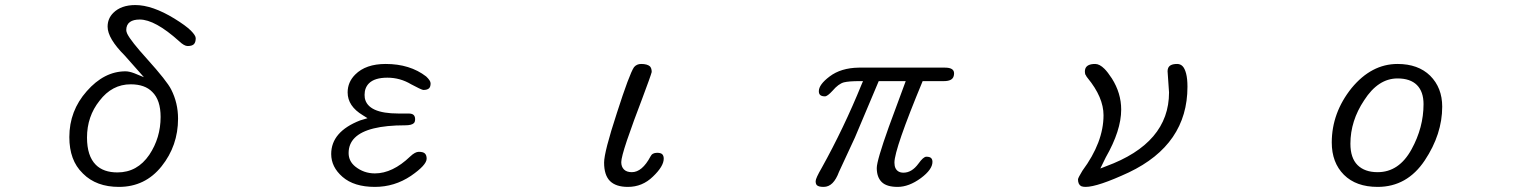

<svg xmlns="http://www.w3.org/2000/svg" viewBox="-20 -732 6040 764"><path d="M688.5 -259.8Q688.5 -322.3 661.1 -376Q644.5 -409.2 565.4 -497.1Q500 -569.3 486.3 -597.7Q482.4 -606.4 482.4 -612.3Q482.4 -633.8 497.1 -644.5Q510.7 -654.3 536.1 -654.3Q596.7 -654.3 692.4 -568.4Q692.4 -568.4 692.4 -568.4Q712.9 -548.8 726.6 -548.8Q744.1 -548.8 751.5 -556.2Q758.8 -563.5 758.8 -580.1Q758.8 -590.8 739.3 -610.4Q719.7 -629.9 673.8 -658.2Q585.9 -711.9 518.6 -711.9Q461.9 -711.9 430.7 -680.7Q408.2 -658.2 408.2 -626Q408.2 -579.1 476.6 -510.7Q476.6 -510.7 552.7 -424.8L514.6 -440.4Q494.1 -448.2 479.5 -448.2Q394.5 -448.2 325.2 -369.1Q255.9 -291 255.9 -186.5Q255.9 -93.8 308.6 -43L310.5 -41Q363.3 11.7 453.1 11.7Q557.6 11.7 623 -70.3Q688.5 -152.3 688.5 -259.8ZM447.3 -45.9Q391.6 -45.9 361.3 -76.2Q326.2 -111.3 326.2 -184.6Q326.2 -268.6 376 -331.1Q425.8 -396.5 500 -396.5Q556.6 -396.5 585.9 -366.2Q619.1 -334 619.1 -266.6Q619.1 -183.6 574.2 -116.2Q526.4 -45.9 447.3 -45.9Z M1615.2 -32.2Q1677.7 -75.2 1677.7 -100.6Q1677.7 -114.3 1670.9 -121.1Q1664.1 -127.9 1646.5 -127.9Q1631.8 -127.9 1612.3 -109.4Q1542 -42 1471.7 -42Q1427.7 -42 1393.6 -69.3Q1367.2 -90.8 1367.2 -123Q1367.2 -159.2 1391.6 -183.6Q1441.4 -233.4 1592.8 -233.4Q1618.2 -233.4 1627 -242.2Q1631.8 -247.1 1631.8 -257.8Q1631.8 -268.6 1626 -274.4Q1620.1 -280.3 1605.5 -280.3H1565.4Q1443.4 -280.3 1431.6 -341.8Q1430.7 -348.6 1430.7 -354.5Q1430.7 -382.8 1448.2 -400.4Q1470.7 -422.9 1521.5 -422.9Q1572.3 -422.9 1616.2 -396.5Q1654.3 -376 1664.1 -374Q1680.7 -374 1687.5 -380.9Q1693.4 -386.7 1693.4 -400.4Q1693.4 -411.1 1675.8 -427.7Q1611.3 -477.5 1514.6 -477.5Q1435.5 -477.5 1393.6 -435.5Q1363.3 -405.3 1363.3 -364.3Q1363.3 -309.6 1423.8 -273.4L1442.4 -261.7L1413.1 -252.9Q1297.9 -208 1297.9 -119.1Q1297.9 -67.4 1342.8 -28.3Q1388.7 11.7 1471.7 11.7Q1549.8 11.7 1615.2 -32.2Z M2383.8 -85Q2383.8 -35.2 2407.2 -11.7Q2430.7 11.7 2478.5 11.7Q2536.1 11.7 2578.1 -29.3Q2621.1 -70.3 2621.1 -100.6Q2621.1 -112.3 2615.2 -118.2Q2609.4 -124 2594.7 -124Q2575.2 -124 2568.4 -109.4Q2535.2 -46.9 2494.1 -46.9Q2473.6 -46.9 2462.9 -57.6Q2452.1 -68.4 2452.1 -86.9Q2452.1 -105.5 2474.6 -172.9Q2502 -252.9 2535.2 -338.9Q2569.3 -429.7 2573.2 -445.3V-446.3Q2573.2 -460 2566.4 -467.8Q2555.7 -477.5 2531.2 -477.5Q2513.7 -477.5 2502.9 -464.8Q2484.4 -437.5 2434.6 -282.2Q2383.8 -127 2383.8 -85Z M3230.5 4.9Q3237.3 11.7 3257.3 11.7Q3277.3 11.7 3292.5 -3.4Q3307.6 -18.6 3318.4 -47.9Q3318.4 -47.9 3381.8 -184.6L3476.6 -409.2H3584L3516.6 -226.6Q3468.8 -92.8 3468.8 -63.5Q3468.8 -27.3 3488.3 -7.8Q3507.8 11.7 3551.8 11.7Q3596.7 11.7 3644.5 -23.4Q3690.4 -57.6 3690.4 -87.9Q3690.4 -97.7 3685.1 -103Q3679.7 -108.4 3666 -108.4Q3654.3 -108.4 3634.8 -81.1Q3608.4 -44.9 3575.2 -44.9Q3551.8 -44.9 3543 -63.5Q3539.1 -72.3 3539.1 -85Q3539.1 -138.7 3651.4 -409.2H3735.4Q3768.6 -409.2 3774.4 -427.7Q3776.4 -432.6 3776.4 -440.4Q3776.4 -462.9 3740.2 -462.9H3397.5Q3326.2 -461.9 3281.2 -427.7Q3238.3 -395.5 3238.3 -369.1Q3238.3 -359.4 3243.2 -354.5Q3249 -348.6 3262.7 -348.6Q3272.5 -348.6 3293 -371.1Q3316.4 -398.4 3337.9 -404.3Q3358.4 -409.2 3399.4 -409.2H3414.1L3408.2 -395.5Q3337.9 -222.7 3250 -64.5Q3225.6 -22.5 3225.6 -11.2Q3225.6 0 3230.5 4.9Z M4299.8 11.7Q4347.7 11.7 4471.7 -45.9Q4705.1 -157.2 4705.1 -386.7Q4705.1 -418.9 4699.7 -439.5Q4694.3 -460 4685.5 -468.8Q4676.8 -477.5 4664.1 -477.5Q4633.8 -477.5 4627.9 -460Q4626 -455.1 4626 -448.2L4631.8 -364.3Q4631.8 -162.1 4380.9 -70.3L4358.4 -61.5L4379.9 -105.5Q4441.4 -212.9 4441.4 -295.9Q4441.4 -361.3 4404.3 -419.9Q4387.7 -445.3 4375 -458Q4355.5 -477.5 4337.9 -477.5Q4305.7 -477.5 4298.8 -459Q4296.9 -453.1 4296.9 -448.2Q4296.9 -443.4 4297.4 -441.4Q4297.9 -439.5 4298.3 -437Q4298.8 -434.6 4300.8 -432.6Q4302.7 -427.7 4307.6 -421.9Q4371.1 -344.7 4371.1 -273.4Q4371.1 -166 4287.1 -52.7Q4270.5 -25.4 4269.5 -18.6Q4269.5 2 4282.2 8.8Q4289.1 11.7 4299.8 11.7Z M5718.8 -307.6Q5718.8 -382.8 5670.9 -430.7Q5623 -477.5 5541 -477.5Q5437.5 -477.5 5358.4 -381.8Q5279.3 -283.2 5279.3 -165Q5279.3 -85 5327.6 -36.6Q5376 11.7 5461.9 11.7Q5579.1 11.7 5649.4 -93.8Q5718.8 -198.2 5718.8 -307.6ZM5461.9 -46.9Q5410.2 -46.9 5381.8 -75.2Q5353.5 -103.5 5353.5 -160.2Q5353.5 -251 5408.2 -333Q5463.9 -419.9 5541 -419.9Q5591.8 -419.9 5618.2 -393.6Q5644.5 -367.2 5644.5 -317.4Q5644.5 -224.6 5596.7 -137.7Q5546.9 -46.9 5461.9 -46.9Z"/></svg>

Font: FakePearl
Style: ExtraLight
Weight: 300
Version: Version 1.2